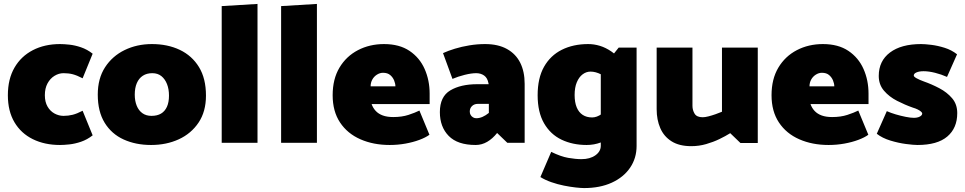

<svg xmlns="http://www.w3.org/2000/svg" viewBox="-20 -726 4906 976"><path d="M400 -163Q371 -148 349 -142.5Q327 -137 303 -137Q279 -137 257 -149Q235 -161 221.5 -184.5Q208 -208 208 -242Q208 -277 221.5 -302Q235 -327 257 -340.5Q279 -354 303 -354Q329 -354 350 -348.5Q371 -343 400 -328L451 -453Q423 -475 392 -485.5Q361 -496 333 -499Q305 -502 285 -502Q207 -502 147 -471Q87 -440 53.5 -382Q20 -324 20 -242Q20 -161 53.5 -104.5Q87 -48 147 -18.5Q207 11 285 11Q305 11 333 8Q361 5 392 -5.5Q423 -16 451 -38Z M748 11Q670 11 608.5 -17Q547 -45 512 -102Q477 -159 477 -245Q477 -327 514 -384Q551 -441 613.5 -471.5Q676 -502 752 -502Q832 -502 894 -472.5Q956 -443 991.5 -385Q1027 -327 1027 -240Q1027 -159 989.5 -103Q952 -47 889 -18Q826 11 748 11ZM750 -137Q779 -137 798.5 -148.5Q818 -160 828.5 -183Q839 -206 839 -240Q839 -273 829 -298.5Q819 -324 800.5 -339Q782 -354 754 -354Q726 -354 706 -341Q686 -328 675.5 -303.5Q665 -279 665 -245Q665 -213 675 -188.5Q685 -164 704 -150.5Q723 -137 750 -137Z M1289 0V-706L1107 -695V0Z M1591 0V-706L1409 -695V0Z M2164 -197V-250Q2164 -318 2138.5 -375.5Q2113 -433 2061.5 -467.5Q2010 -502 1932 -502Q1859 -502 1799.5 -471Q1740 -440 1705.5 -382Q1671 -324 1671 -242Q1671 -160 1708.5 -103.5Q1746 -47 1812 -18Q1878 11 1961 11Q2002 11 2041 4Q2080 -3 2112 -15Q2144 -27 2163 -41L2112 -164Q2090 -153 2056.5 -142Q2023 -131 1979 -131Q1948 -131 1926 -139Q1904 -147 1890 -162Q1876 -177 1869 -197ZM1864 -287Q1864 -306 1872.5 -321.5Q1881 -337 1896 -346.5Q1911 -356 1927 -356Q1950 -356 1963.5 -344.5Q1977 -333 1983.5 -317Q1990 -301 1990 -287Z M2368 -159Q2368 -176 2379.5 -187Q2391 -198 2409 -198H2465V-152Q2449 -139 2433 -132Q2417 -125 2401 -125Q2392 -125 2384.5 -129.5Q2377 -134 2372.5 -141.5Q2368 -149 2368 -159ZM2280 -325Q2308 -337 2342 -345.5Q2376 -354 2401 -354Q2424 -354 2441 -342Q2458 -330 2463 -303L2464 -298H2406Q2322 -298 2269 -266.5Q2216 -235 2216 -156Q2216 -81 2261 -35Q2306 11 2398 11Q2429 11 2456.5 -5Q2484 -21 2507 -50L2559 0H2647V-300Q2647 -362 2624.5 -407Q2602 -452 2557 -477Q2512 -502 2446 -502Q2406 -502 2366.5 -495.5Q2327 -489 2292.5 -478.5Q2258 -468 2232 -456Z M3216 -484H3125L3034 -370V15Q3034 44 3006.5 63.5Q2979 83 2936 83Q2906 83 2868.5 76.5Q2831 70 2782 46L2727 174Q2751 189 2782.5 200Q2814 211 2846.5 217.5Q2879 224 2906.5 227Q2934 230 2949 230Q3030 230 3090 202.5Q3150 175 3183 126.5Q3216 78 3216 16ZM3093 -195Q3064 -165 3039 -147Q3014 -129 2990 -129Q2962 -129 2942 -142Q2922 -155 2911.5 -180.5Q2901 -206 2901 -243Q2901 -281 2912 -307.5Q2923 -334 2941.5 -348Q2960 -362 2982 -362Q3008 -362 3036 -347.5Q3064 -333 3093 -306L3144 -413Q3116 -445 3087.5 -464.5Q3059 -484 3029.5 -493Q3000 -502 2970 -502Q2894 -502 2836 -473Q2778 -444 2745.5 -386.5Q2713 -329 2713 -242Q2713 -156 2745.5 -99.5Q2778 -43 2834.5 -16Q2891 11 2962 11Q3000 11 3034.5 -2Q3069 -15 3097.5 -35.5Q3126 -56 3144 -78Z M3650 -484V-158Q3636 -152 3617.5 -145.5Q3599 -139 3581.5 -134.5Q3564 -130 3552 -130Q3522 -130 3511 -148Q3500 -166 3500 -188V-484H3318V-171Q3318 -117 3336.5 -74.5Q3355 -32 3394 -7.5Q3433 17 3494 17Q3533 17 3569.5 6.5Q3606 -4 3637 -19Q3668 -34 3692 -49L3744 1H3832V-484Z M4395 -197V-250Q4395 -318 4369.5 -375.5Q4344 -433 4292.5 -467.5Q4241 -502 4163 -502Q4090 -502 4030.5 -471Q3971 -440 3936.5 -382Q3902 -324 3902 -242Q3902 -160 3939.5 -103.5Q3977 -47 4043 -18Q4109 11 4192 11Q4233 11 4272 4Q4311 -3 4343 -15Q4375 -27 4394 -41L4343 -164Q4321 -153 4287.5 -142Q4254 -131 4210 -131Q4179 -131 4157 -139Q4135 -147 4121 -162Q4107 -177 4100 -197ZM4095 -287Q4095 -306 4103.5 -321.5Q4112 -337 4127 -346.5Q4142 -356 4158 -356Q4181 -356 4194.5 -344.5Q4208 -333 4214.5 -317Q4221 -301 4221 -287Z M4437 -46Q4465 -24 4506 -11.5Q4547 1 4585.5 6Q4624 11 4644 11Q4745 11 4795.5 -32Q4846 -75 4846 -151Q4846 -196 4820 -226.5Q4794 -257 4755 -277.5Q4716 -298 4676 -312Q4654 -320 4639.5 -328Q4625 -336 4625 -342Q4625 -352 4639 -358Q4653 -364 4675 -364Q4701 -364 4733 -356Q4765 -348 4794 -335L4845 -450Q4817 -472 4782 -483Q4747 -494 4714.5 -498Q4682 -502 4662 -502Q4561 -502 4504 -459Q4447 -416 4447 -340Q4447 -296 4473.5 -265Q4500 -234 4540 -213.5Q4580 -193 4620 -179Q4634 -175 4645 -169.5Q4656 -164 4662 -158.5Q4668 -153 4668 -149Q4668 -143 4662.5 -138Q4657 -133 4647.5 -130Q4638 -127 4626 -127Q4609 -127 4584 -132Q4559 -137 4533.5 -144.5Q4508 -152 4488 -161Z"/></svg>

Font: Catamaran Thin Black
Style: Regular
Weight: 900
Version: Version 2.000